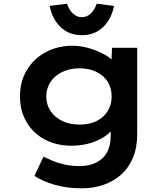

<svg xmlns="http://www.w3.org/2000/svg" viewBox="-20 -787 902 1037"><path d="M422 230Q340 230 273.5 210.5Q207 191 166 163L215 59Q237 70 265.5 82Q294 94 330 102Q366 110 408 110Q461 110 499.5 91Q538 72 558 35.5Q578 -1 578 -56V-126L603 -121Q596 -90 562 -62Q528 -34 477 -17Q426 0 367 0Q285 0 222 -33.5Q159 -67 123.5 -127.5Q88 -188 88 -267Q88 -347 125 -408.5Q162 -470 226.5 -505Q291 -540 374 -540Q400 -540 431 -534Q462 -528 492.5 -516.5Q523 -505 549 -490Q575 -475 591.5 -456Q608 -437 610 -416L580 -408L585 -529H721V-62Q721 10 698 65Q675 120 634 156.5Q593 193 538.5 211.5Q484 230 422 230ZM410 -114Q462 -114 501 -133Q540 -152 561.5 -186.5Q583 -221 583 -266Q583 -311 562 -345Q541 -379 501.5 -398.5Q462 -418 410 -418Q357 -418 316.5 -398.5Q276 -379 253 -344.5Q230 -310 230 -266Q230 -222 253 -187.5Q276 -153 316.5 -133.5Q357 -114 410 -114ZM422 -597Q354 -597 308.5 -639.5Q263 -682 248 -755L342 -767Q353 -733 374.5 -713.5Q396 -694 422 -694Q448 -694 469.5 -713.5Q491 -733 502 -767L596 -755Q581 -682 535.5 -639.5Q490 -597 422 -597Z"/></svg>

Font: Lexend Giga SemiBold
Style: Regular
Weight: 600
Designer: Bonnie Shaver-Troup, Thomas Jockin
Foundry: Lexend
Version: Version 1.007